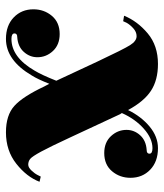

<svg xmlns="http://www.w3.org/2000/svg" viewBox="26 -554 538 629"><g transform="rotate(90 294.5 -239.0)"><path d="M413 10Q357 10 326.5 -17.5Q296 -45 263 -115L254 -132Q239 -94 227 -75Q177 10 107 10Q63 10 36.5 -15.5Q10 -41 10 -80Q10 -115 31.5 -140.5Q53 -166 91 -166Q126 -166 146.5 -144Q167 -122 167 -93Q167 -68 149.5 -48.5Q132 -29 101 -27Q89 -27 89 -18Q89 -8 107 -8Q167 -8 211 -84Q225 -107 244 -155L181 -290Q141 -375 127.5 -396.5Q114 -418 98 -418Q84 -418 72 -407Q60 -396 54 -385L49 -374L31 -377Q49 -421 89 -454.5Q129 -488 189 -488Q242 -488 277 -465Q312 -442 340 -390Q361 -433 394 -460.5Q427 -488 465 -488Q509 -488 535.5 -462.5Q562 -437 562 -398Q562 -363 540.5 -337.5Q519 -312 481 -312Q446 -312 425.5 -334Q405 -356 405 -385Q405 -410 422.5 -429.5Q440 -449 471 -451Q483 -451 483 -460Q483 -470 465 -470Q433 -470 401 -441.5Q369 -413 350 -370Q350 -369 351 -367.5Q352 -366 353 -365Q354 -364 354 -363L429 -202Q460 -135 476 -105.5Q492 -76 500 -69.5Q508 -63 519 -63Q528 -63 538 -73.5Q548 -84 553 -94L558 -104L575 -100Q559 -58 516 -24Q473 10 413 10Z"/></g></svg>

Font: Elsie Swash Caps Black
Style: Regular
Weight: 900
Designer: Alejandro Inler
Foundry: Alejandro Inler
Version: 1.001